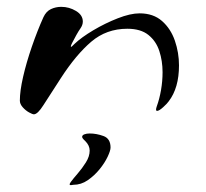

<svg xmlns="http://www.w3.org/2000/svg" viewBox="-20 -328 602 561"><path d="M79 6Q75 6 65 0.5Q55 -5 46.5 -14.5Q38 -24 38 -34Q38 -62 47.5 -103.5Q57 -145 73 -191.5Q89 -238 107 -278Q115 -295 129 -301.5Q143 -308 159 -308Q182 -308 202 -296Q222 -284 222 -265Q222 -255 215 -245Q210 -238 203 -225.5Q196 -213 191 -203Q185 -191 188 -191Q189 -191 198 -200Q218 -219 252.5 -239.5Q287 -260 324 -274.5Q361 -289 388 -289Q428 -289 453.5 -266.5Q479 -244 491 -209Q503 -174 503 -137Q503 -71 473 -32Q469 -26 457 -15Q445 -4 439 -4Q436 -4 436 -8Q436 -10 436.5 -12Q437 -14 438 -17Q446 -39 450.5 -65Q455 -91 455 -117Q455 -150 445.5 -179Q436 -208 413.5 -226Q391 -244 352 -244Q291 -244 246.5 -206Q202 -168 158 -100Q124 -48 107 -21Q90 6 79 6ZM187 213Q180 213 187 203.5Q194 194 207 179Q220 164 231 146.5Q242 129 242 112Q242 97 229 84Q220 76 220 72Q220 67 226.5 64.5Q233 62 242 62Q262 62 282.5 69.5Q303 77 303 103Q303 112 294.5 130Q286 148 271 166.5Q256 185 236.5 198.5Q217 212 194 212Z"/></svg>

Font: Grechen Fuemen
Style: Regular
Weight: 400
Designer: Robert E. Leuschke
Foundry: Robert E. Leuschke
Version: Version 1.010; ttfautohint (v1.8.3)